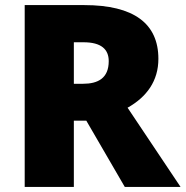

<svg xmlns="http://www.w3.org/2000/svg" viewBox="-20 -734 729 754"><path d="M311 -714H77V0H270V-260H319L470 0H689L481 -311C556 -353 602 -416 602 -503C602 -642 505 -714 311 -714ZM308 -568C378 -568 407 -540 407 -494C407 -427 365 -405 306 -405H270V-568Z"/></svg>

Font: Noto Sans Sinhala UI Black
Style: Regular
Weight: 900
Designer: Jelle Bosma - Monotype Design Team
Foundry: Monotype Imaging Inc.
Version: Version 2.006